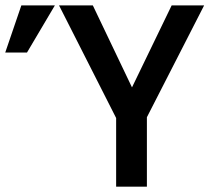

<svg xmlns="http://www.w3.org/2000/svg" viewBox="-20 -696 796 716"><path d="M527.8 -258.8V0H413.1V-255.9L200.2 -675.8H326.2L472.2 -370.1L620.1 -675.8H741.2ZM184.6 -675.8 80.6 -500H-0.5L59.6 -675.8Z"/></svg>

Font: Clear Sans Medium
Style: Regular
Weight: 500
Foundry: Intel Corporation
Version: Version 1.00